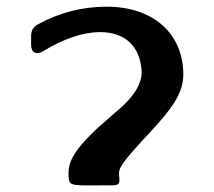

<svg xmlns="http://www.w3.org/2000/svg" viewBox="-20 -551 641 574"><path d="M316 3C339 3 338 -5 336 -28C334 -49 344 -65 429 -156C490 -222 528 -270 528 -328C528 -450 439 -531 299 -531C227 -531 159 -514 93 -478C79 -470 73 -459 73 -443V-417C73 -393 89 -386 109 -398C170 -435 228 -455 279 -455C354 -455 394 -413 402 -352C410 -309 386 -265 325 -215L267 -164C192 -92 183 -61 185 -22C187 8 195 3 316 3Z"/></svg>

Font: OpenDyslexic3
Style: Regular
Weight: 400
Designer: Abelardo Gonzalez
Version: Version 3.001;PS 003.001;hotconv 1.0.88;makeotf.lib2.5.64775